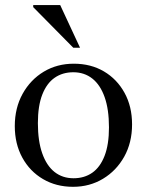

<svg xmlns="http://www.w3.org/2000/svg" viewBox="-20 -710 566 740"><path d="M263.5 -23Q305 -23 335.5 -44.2Q366 -65.5 383 -109.2Q400 -153 400 -219Q400 -288.5 383.2 -335.8Q366.5 -383 335.8 -407.2Q305 -431.5 262.5 -431.5Q221 -431.5 190.5 -410.2Q160 -389 143 -345.5Q126 -302 126 -235.5Q126 -166.5 142.8 -119Q159.5 -71.5 190.2 -47.2Q221 -23 263.5 -23ZM261.5 10Q196.5 10 145.8 -19.8Q95 -49.5 66 -102.5Q37 -155.5 37 -224Q37 -294 67.2 -348.5Q97.5 -403 148.8 -433.8Q200 -464.5 264.5 -464.5Q330 -464.5 380.5 -434.8Q431 -405 460 -352.2Q489 -299.5 489 -230.5Q489 -160.5 458.8 -106.2Q428.5 -52 377 -21Q325.5 10 261.5 10ZM288.5 -526H262.5L108 -682.5V-690.5H212Z"/></svg>

Font: Newsreader 36pt
Style: Regular
Weight: 400
Designer: Hugues Gentile
Foundry: Production Type
Version: Version 1.003